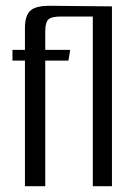

<svg xmlns="http://www.w3.org/2000/svg" viewBox="-20 -642 460 662"><path d="M66 -433H23V-470H66V-546Q66 -589 85.5 -606Q105 -623 157 -622L365 -620H366V0H300V-585H189Q157 -585 146.5 -574.5Q136 -564 136 -534V-470H222L216 -433H136V0H66Z"/></svg>

Font: Smooch Sans Medium
Style: Regular
Weight: 500
Designer: Robert E. Leuschke
Foundry: Robert E. Leuschke
Version: Version 1.010; ttfautohint (v1.8.3)